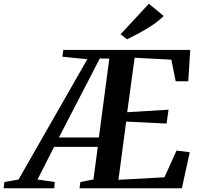

<svg xmlns="http://www.w3.org/2000/svg" viewBox="-112 -1011 1070 1031"><path d="M-92.5 0 -88.5 -33.5 -12.5 -47 357 -693 223 -706.5 228 -743H909.5L899 -574.5H831.5L808 -690.5L611 -701L571 -408.5L793 -422L782.5 -347.5L565.5 -358L524 -45.5L771 -59L836 -202.5L907 -193.5L864.5 0H315L319.5 -33.5L390 -47.5L413 -222.5H178.5L89.5 -47L182 -33.5L179.5 0ZM204.5 -273H419L475 -696.5L424 -697ZM570.5 -800 535.5 -827 687.5 -991 767 -925Q740.5 -899 705.8 -875.8Q671 -852.5 635.8 -833.5Q600.5 -814.5 570.5 -800Z"/></svg>

Font: Merriweather 72pt SemiBold
Style: Italic
Weight: 600
Italic angle: -7.8°
Version: Version 2.101